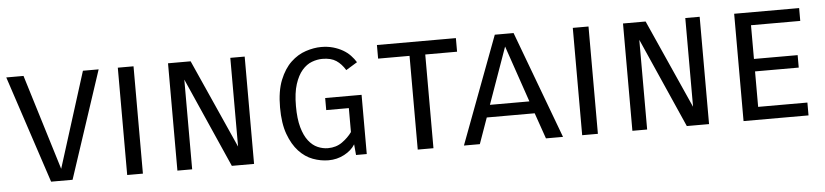

<svg xmlns="http://www.w3.org/2000/svg" viewBox="-39 -779 4286 998"><g transform="rotate(-5 2103.5 -280.0)"><path d="M492 -560 307 0H195L10 -560H100L253 -62L410 -560Z M674 -560V0H592V-560Z M1254 -560V0H1138L931 -468V0H854V-560H972L1179 -97V-560Z M1774 -444Q1754 -477 1727 -495Q1700 -513 1655 -513Q1628 -513 1600 -502.5Q1572 -492 1549 -465.5Q1526 -439 1511.5 -394Q1497 -349 1497 -280Q1497 -214 1509.5 -169.5Q1522 -125 1543 -98Q1564 -71 1590.5 -59.5Q1617 -48 1644 -48Q1687 -48 1718.5 -70.5Q1750 -93 1770 -121V-246H1652V-309H1842V0H1786L1781 -56Q1762 -25 1724 -5Q1686 15 1642 15Q1601 15 1560.5 0Q1520 -15 1487.5 -50Q1455 -85 1434.5 -141Q1414 -197 1414 -280Q1414 -366 1437 -423Q1460 -480 1495.5 -513.5Q1531 -547 1573.5 -561Q1616 -575 1654 -575Q1688 -575 1716 -567Q1744 -559 1766.5 -546Q1789 -533 1805.5 -515.5Q1822 -498 1833 -480Z M2356 -489H2190V0H2108V-489H1944V-560H2356Z M2777 0 2730 -135H2480L2432 0H2349L2559 -560H2657L2866 0ZM2502 -199H2708L2607 -494Z M3048 -560V0H2966V-560Z M3628 -560V0H3512L3305 -468V0H3228V-560H3346L3553 -97V-560Z M4118 -252H3890V-67H4147V0H3808V-560H4147V-493H3890V-317H4118Z"/></g></svg>

Font: Carrois Gothic SC
Style: Regular
Weight: 400
Designer: Ralph du Carrois
Foundry: Ralph du Carrois
Version: Version 1.001